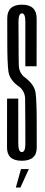

<svg xmlns="http://www.w3.org/2000/svg" viewBox="-20 -700 196 842"><path d="M49.5 122.5H69.5L106.5 41.5H72ZM75.5 5Q141.5 5 141.2 -53.8Q141 -112.5 141 -166.5Q141 -255 136.2 -292Q131.5 -329 89 -360.5Q63.5 -380 62.5 -413.5Q61.5 -447 61.5 -516.5Q61.5 -561 61 -601.2Q60.5 -641.5 76.5 -641.5Q91.5 -641.5 91.2 -601.5Q91 -561.5 91 -409.5H140.5Q140.5 -555.5 140.8 -617.5Q141 -679.5 76.5 -679.5Q11.5 -679.5 11.8 -619.2Q12 -559 12 -507Q12 -426.5 16.8 -387.5Q21.5 -348.5 64.5 -319.5Q89.5 -299.5 90.2 -266.5Q91 -233.5 91 -156.5Q91 -107 91.2 -70Q91.5 -33 75.5 -33Q60.5 -33 60.2 -70.2Q60 -107.5 60 -267.5H11Q11 -111 10.8 -53Q10.5 5 75.5 5Z"/></svg>

Font: Anybody UltraCondensed Light
Style: Regular
Weight: 300
Width: 1
Version: Version 1.113;gftools[0.9.25]